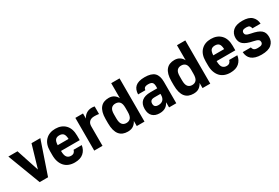

<svg xmlns="http://www.w3.org/2000/svg" viewBox="67 -1692 3916 2693"><g transform="rotate(-30 2024.5 -345.5)"><path d="M6 -530H154L274 -165L381 -530H524L343 0H207Z M774 9Q723 9 681.5 -7Q640 -23 611 -54.5Q582 -86 566 -132Q550 -178 550 -237V-303Q550 -417 609.5 -478Q669 -539 769 -539Q869 -539 928.5 -478Q988 -417 988 -302V-229H685Q686 -155 709.5 -127Q733 -99 774 -99Q807 -99 824 -115.5Q841 -132 846 -155H978Q967 -80 916 -35.5Q865 9 774 9ZM773 -431Q731 -431 709.5 -408Q688 -385 685 -322H861Q858 -385 836.5 -408Q815 -431 773 -431Z M1091 -530H1215V-447Q1234 -489 1272.5 -514Q1311 -539 1362 -539Q1372 -539 1380 -538Q1388 -537 1394 -536L1406 -534V-411L1385 -414Q1375 -415 1361.5 -416Q1348 -417 1331 -417Q1280 -417 1252.5 -390.5Q1225 -364 1225 -316V0H1091Z M1634 6Q1591 6 1557 -7.5Q1523 -21 1499 -50.5Q1475 -80 1462.5 -126Q1450 -172 1450 -237V-303Q1450 -365 1462.5 -409.5Q1475 -454 1499 -483Q1523 -512 1557 -525.5Q1591 -539 1634 -539Q1683 -539 1717 -516.5Q1751 -494 1770 -456V-700H1905V0H1780V-83Q1760 -43 1725.5 -18.5Q1691 6 1634 6ZM1676 -109Q1721 -109 1745.5 -138Q1770 -167 1770 -237V-303Q1770 -369 1745.5 -396.5Q1721 -424 1676 -424Q1634 -424 1609.5 -396.5Q1585 -369 1585 -303V-237Q1585 -167 1609.5 -138Q1634 -109 1676 -109Z M2150 6Q2078 6 2036.5 -34Q1995 -74 1995 -152Q1995 -233 2042 -274Q2089 -315 2183 -315H2293V-346Q2293 -391 2275 -409.5Q2257 -428 2212 -428Q2170 -428 2153.5 -414Q2137 -400 2135 -375H2018Q2019 -414 2030.5 -444.5Q2042 -475 2065.5 -496Q2089 -517 2126 -528Q2163 -539 2215 -539Q2324 -539 2372 -493Q2420 -447 2420 -347V0H2303V-83Q2293 -65 2280 -48.5Q2267 -32 2249 -20Q2231 -8 2207 -1Q2183 6 2150 6ZM2191 -102Q2240 -102 2266.5 -129Q2293 -156 2293 -207V-225H2198Q2156 -225 2139.5 -208.5Q2123 -192 2123 -163Q2123 -132 2140 -117Q2157 -102 2191 -102Z M2699 6Q2656 6 2622 -7.5Q2588 -21 2564 -50.5Q2540 -80 2527.5 -126Q2515 -172 2515 -237V-303Q2515 -365 2527.5 -409.5Q2540 -454 2564 -483Q2588 -512 2622 -525.5Q2656 -539 2699 -539Q2748 -539 2782 -516.5Q2816 -494 2835 -456V-700H2970V0H2845V-83Q2825 -43 2790.5 -18.5Q2756 6 2699 6ZM2741 -109Q2786 -109 2810.5 -138Q2835 -167 2835 -237V-303Q2835 -369 2810.5 -396.5Q2786 -424 2741 -424Q2699 -424 2674.5 -396.5Q2650 -369 2650 -303V-237Q2650 -167 2674.5 -138Q2699 -109 2741 -109Z M3294 9Q3243 9 3201.5 -7Q3160 -23 3131 -54.5Q3102 -86 3086 -132Q3070 -178 3070 -237V-303Q3070 -417 3129.5 -478Q3189 -539 3289 -539Q3389 -539 3448.5 -478Q3508 -417 3508 -302V-229H3205Q3206 -155 3229.5 -127Q3253 -99 3294 -99Q3327 -99 3344 -115.5Q3361 -132 3366 -155H3498Q3487 -80 3436 -35.5Q3385 9 3294 9ZM3293 -431Q3251 -431 3229.5 -408Q3208 -385 3205 -322H3381Q3378 -385 3356.5 -408Q3335 -431 3293 -431Z M3799 9Q3744 9 3704 -3Q3664 -15 3638.5 -36.5Q3613 -58 3600 -88.5Q3587 -119 3585 -155H3717Q3721 -130 3738 -114.5Q3755 -99 3799 -99Q3847 -99 3864.5 -112.5Q3882 -126 3882 -148Q3882 -159 3879 -168Q3876 -177 3866.5 -185Q3857 -193 3838.5 -200Q3820 -207 3789 -213Q3687 -233 3641.5 -270.5Q3596 -308 3596 -376Q3596 -449 3646 -494Q3696 -539 3799 -539Q3901 -539 3949.5 -494Q3998 -449 4002 -376H3870Q3866 -403 3851.5 -417Q3837 -431 3799 -431Q3759 -431 3743.5 -418.5Q3728 -406 3728 -383Q3728 -373 3732 -364Q3736 -355 3745.5 -347.5Q3755 -340 3772.5 -334Q3790 -328 3817 -323Q3871 -313 3908.5 -299Q3946 -285 3969.5 -265Q3993 -245 4003 -218Q4013 -191 4013 -155Q4013 -82 3961.5 -36.5Q3910 9 3799 9Z"/></g></svg>

Font: Golos UI VF
Style: Regular
Weight: 400
Designer: A.Korolkova, Vitaly Kuzmin
Foundry: ParaType Ltd
Version: Version 2.000